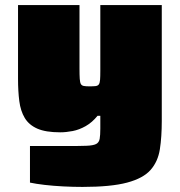

<svg xmlns="http://www.w3.org/2000/svg" viewBox="-20 -530 707 756"><path d="M305 206Q268 206 229 204Q190 202 155.5 198Q121 194 98 189V45Q123 45 147 45Q171 45 195.5 45Q220 45 244 45Q293 45 320 44Q347 43 358.5 37Q370 31 372.5 16.5Q375 2 375 -24V-74H364Q343 -48 317.5 -33.5Q292 -19 266 -14Q240 -9 217 -9Q160 -9 127 -23.5Q94 -38 77.5 -65.5Q61 -93 56 -132Q51 -171 51 -219V-510H293V-260Q293 -234 294 -219.5Q295 -205 298.5 -199Q302 -193 310 -191.5Q318 -190 332 -190Q347 -190 356 -191Q365 -192 369 -197.5Q373 -203 374 -215.5Q375 -228 375 -251V-510H617V-54Q617 9 609.5 57.5Q602 106 573 139Q544 172 480.5 189Q417 206 305 206Z"/></svg>

Font: Saira Expanded Black
Style: Regular
Weight: 900
Width: 7
Designer: Hector Gatti with collaboration of the Omnibus-Type team
Foundry: Omnibus-Type
Version: Version 1.101